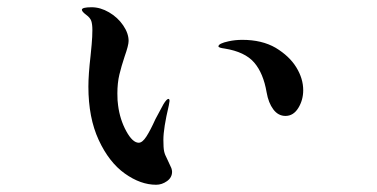

<svg xmlns="http://www.w3.org/2000/svg" viewBox="-20 -490 1040 530"><path d="M230 -336Q231 -345 233 -367Q235 -389 235 -407Q235 -423 232 -432Q229 -441 218 -449Q206 -458 206 -463Q206 -470 233 -470Q257 -470 281 -456Q305 -442 320 -420Q335 -398 335 -377Q335 -365 324 -334Q315 -307 309.5 -284Q304 -261 304 -232Q304 -211 306 -199Q311 -160 328.5 -128Q346 -96 363 -96Q373 -96 384 -113Q395 -130 409 -161L431 -202Q440 -217 445 -217Q448 -217 448 -211L446 -199Q431 -136 431 -104Q431 -82 433 -72.5Q435 -63 441 -52L453 -26Q455 -20 455 -16Q455 0 441 10Q427 20 411 20Q368 20 324.5 -11Q281 -42 252.5 -103.5Q224 -165 224 -251Q224 -284 230 -336ZM600 -356Q592 -357 587.5 -358.5Q583 -360 583 -362Q583 -370 611 -376Q629 -380 649 -380Q703 -380 741 -358Q779 -335 798 -304Q817 -273 817 -241Q817 -214 803.5 -192Q790 -170 768 -170Q748 -170 734.5 -188Q721 -206 716 -235Q707 -288 681.5 -317.5Q656 -347 600 -356Z"/></svg>

Font: Shippori Antique B1
Style: Regular
Weight: 400
Designer: FONTDASU
Foundry: FONTDASU / Google Inc. / but / Adobe
Version: Version 2.001